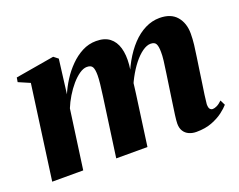

<svg xmlns="http://www.w3.org/2000/svg" viewBox="-91 -688 1073 861"><g transform="rotate(-20 446.0 -257.5)"><path d="M246.5 -508.5 226 -345.5Q239 -376.5 259 -408Q279 -439.5 305.5 -466.2Q332 -493 363.2 -509.2Q394.5 -525.5 430 -525.5Q470 -525.5 494 -507Q518 -488.5 527.8 -454.8Q537.5 -421 533.5 -375.5Q532.5 -368 531.2 -356.2Q530 -344.5 528 -331.8Q526 -319 524 -308.5L508 -292.5Q524.5 -345.5 548.5 -388.2Q572.5 -431 601.5 -461.8Q630.5 -492.5 663.8 -509Q697 -525.5 732.5 -525.5Q786.5 -525.5 813.8 -493.8Q841 -462 841 -412Q841 -386.5 837.8 -358.8Q834.5 -331 830 -302Q825.5 -273 821.5 -244.5Q818 -218.5 813.5 -189Q809 -159.5 805.2 -133Q801.5 -106.5 800 -89.5Q800 -72 805.5 -66Q811 -60 818.5 -60Q827 -60 838.5 -65.5Q850 -71 863.5 -84L875.5 -59.5Q864.5 -46.5 843 -30Q821.5 -13.5 789.5 -1Q757.5 11.5 714.5 11.5Q695.5 11.5 679.8 4.5Q664 -2.5 655 -16.8Q646 -31 646 -52.5Q646 -65 649.8 -93.8Q653.5 -122.5 658.8 -156.5Q664 -190.5 668 -219.5Q672.5 -251.5 677.2 -282.2Q682 -313 685 -338.5Q688 -364 687.5 -379.5Q687.5 -406 681.2 -418.2Q675 -430.5 655.5 -430.5Q637.5 -430.5 616.2 -415.5Q595 -400.5 574.2 -374.2Q553.5 -348 535.5 -314.2Q517.5 -280.5 506 -243.5L529 -333.5Q527 -315 525.2 -301Q523.5 -287 521.8 -272.8Q520 -258.5 517.5 -239.5L484.5 0H335.5L366 -219Q370.5 -251.5 374.8 -282.2Q379 -313 381.8 -338.2Q384.5 -363.5 384.5 -379Q384.5 -406.5 378 -418.5Q371.5 -430.5 351.5 -430.5Q335 -430.5 316 -417.5Q297 -404.5 278.2 -382.8Q259.5 -361 243.5 -334.5Q227.5 -308 217 -282L178 0H30L91.5 -449L37 -472.5L40.5 -493.5L225.5 -525Z"/></g></svg>

Font: Merriweather 120pt ExtraBold
Style: Italic
Weight: 800
Italic angle: -7.8°
Version: Version 2.101